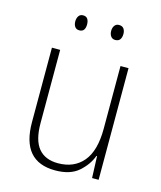

<svg xmlns="http://www.w3.org/2000/svg" viewBox="-109 -789 739 879"><g transform="rotate(15 261.0 -349.5)"><path d="M439 -529V0H408L404 -103H401Q385 -59 345.5 -24.5Q306 10 235 10Q76 10 76 -176V-529H115V-182Q115 -101 146.5 -63Q178 -25 239 -25Q315 -25 358 -76Q401 -127 401 -232V-529ZM148 -673Q148 -688 155 -698.5Q162 -709 176 -709Q191 -709 197.5 -699Q204 -689 204 -673Q204 -657 197.5 -647.5Q191 -638 176 -638Q162 -638 155 -648Q148 -658 148 -673ZM318 -674Q318 -689 325.5 -699Q333 -709 346 -709Q362 -709 369 -699Q376 -689 376 -674Q376 -658 369 -648Q362 -638 346 -638Q333 -638 325.5 -648Q318 -658 318 -674Z"/></g></svg>

Font: Noto Sans Armenian SemiCondensed ExtraLight
Style: Regular
Weight: 200
Width: 4
Designer: Monotype Design Team
Foundry: Monotype Imaging Inc.
Version: Version 2.008; ttfautohint (v1.8.4.7-5d5b)